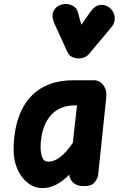

<svg xmlns="http://www.w3.org/2000/svg" viewBox="-20 -951 624 981"><path d="M196.5 10Q156.5 10 123 -15.8Q89.5 -41.5 69.5 -85.8Q49.5 -130 49.5 -186Q49.5 -237 58.5 -288Q67.5 -339 88.5 -384.5Q109.5 -430 144.8 -465.2Q180 -500.5 232.8 -520.8Q285.5 -541 358 -541H459.5Q489 -541 508 -515.8Q527 -490.5 523 -455L481.5 -57Q479.5 -40 464 -20Q448.5 0 407.5 0Q374 0 354.8 -17.2Q335.5 -34.5 334 -57.5V-58.5Q307 -31 272.5 -10.5Q238 10 196.5 10ZM226.5 -125Q257.5 -125 288 -148.8Q318.5 -172.5 352 -221L373.5 -412.5H363Q320.5 -412.5 290.2 -398.8Q260 -385 240 -362.2Q220 -339.5 208.5 -311.5Q197 -283.5 192.2 -254.8Q187.5 -226 187.5 -200.5Q187.5 -167 196.2 -146Q205 -125 226.5 -125ZM383.5 -652.5Q366.5 -652.5 350.2 -659Q334 -665.5 324.5 -685.5L258.5 -829.5Q241 -868 253.2 -893.5Q265.5 -919 292.5 -927Q319.5 -935.5 345.8 -924.5Q372 -913.5 378.5 -887L395.5 -824.5L441 -889.5Q465.5 -923.5 493.2 -926Q521 -928.5 542.5 -909.5Q563.5 -890 566 -862.8Q568.5 -835.5 551 -814L436 -676.5Q425 -663.5 411.2 -658Q397.5 -652.5 383.5 -652.5Z"/></svg>

Font: Edu NSW ACT Cursive
Style: Regular
Weight: 400
Designer: Tina and Corey Anderson, Eben Sorkin, Mirko Velimirovic
Foundry: Sorkin Type Co.
Version: Version 2.000